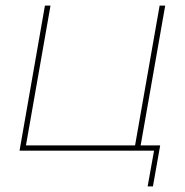

<svg xmlns="http://www.w3.org/2000/svg" viewBox="-20 -540 663 688"><path d="M554 -19H484L572 -520H552L464 -19H73L161 -520H141L50 0H532L509 128H528Z"/></svg>

Font: Fixel Display 20240404 Thin
Style: Italic
Weight: 100
Italic angle: -10°
Designer: AlfaBravo + MacPaw
Foundry: Kyrylo Tkachov, Marchela Mozhyna, Serhii Makarenko, Maria Weinstein, Zakhar Kryvoshyya
Version: Version 1.211;Glyphs 3.2 (3225)